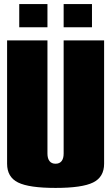

<svg xmlns="http://www.w3.org/2000/svg" viewBox="-20 -920 550 950"><path d="M75.2 -785.2V-899.9H214.8V-785.2ZM294.9 -785.2V-899.9H435.1V-785.2ZM15.1 -720.2H214.8V-160.2Q214.8 -135.7 225.1 -122.8Q235.4 -109.9 254.9 -109.9Q274.4 -109.9 284.7 -122.8Q294.9 -135.7 294.9 -160.2V-720.2H495.1V-109.9Q495.1 -43.9 440.7 -17.1Q386.2 9.8 254.9 9.8Q123.5 9.8 69.3 -17.1Q15.1 -43.9 15.1 -109.9Z"/></svg>

Font: Mikodacs
Style: Regular
Weight: 400
Designer: gluk (gluksza@wp.pl)
Foundry: gluk (gluksza@wp.pl)
Version: Version 0.28